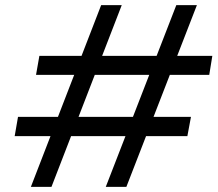

<svg xmlns="http://www.w3.org/2000/svg" viewBox="-20 -726 848 746"><path d="M391 0 665 -706H745L471 0ZM100 0 373 -706H453L180 0ZM37 -197 50 -272H722L708 -197ZM120 -435 133 -509H805L793 -435Z"/></svg>

Font: DM Sans 17pt
Style: Italic
Weight: 400
Italic angle: -10°
Version: Version 4.004;gftools[0.9.30]